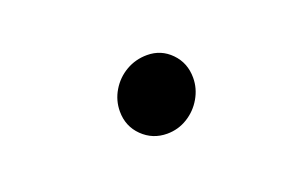

<svg xmlns="http://www.w3.org/2000/svg" viewBox="-38 -510 676 425"><g transform="rotate(-20 300.0 -297.5)"><path d="M302 -208Q268 -208 244 -231.5Q220 -255 220 -290Q220 -316 233.5 -338.5Q247 -361 269.5 -374Q292 -387 319 -387Q352 -387 375 -363.5Q398 -340 398 -305Q398 -280 385 -257.5Q372 -235 350 -221.5Q328 -208 302 -208Z"/></g></svg>

Font: Red Hat Mono SemiBold
Style: Italic
Weight: 600
Italic angle: -12°
Monospace: yes
Designer: Pentagram, MCKL
Foundry: MCKL
Version: Version 1.030